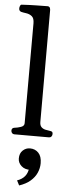

<svg xmlns="http://www.w3.org/2000/svg" viewBox="-67 -793 420 1119"><g transform="rotate(5 143.0 -233.5)"><path d="M35.6 0Q27.8 0 22.7 -6.1Q17.6 -12.2 17.6 -20Q17.6 -36.1 33.7 -38.1Q51.8 -40 71.3 -46.6Q90.8 -53.2 90.8 -69.3L91.3 -653.8Q91.3 -684.1 77.1 -695.3Q63 -706.5 44.4 -709Q25.9 -711.4 12.7 -714.8Q7.8 -717.3 4.4 -721.2Q1 -725.1 1 -734.4Q1 -740.2 3.9 -748Q6.8 -755.9 12.7 -756.3Q61.5 -759.3 103.5 -759.8Q145.5 -760.3 166.5 -760.7Q170.4 -760.7 175.3 -756.8Q180.2 -752.9 181.2 -741.2V-85.4Q181.2 -64.5 191.2 -54.9Q201.2 -45.4 215.1 -42.5Q229 -39.6 240.7 -38.1Q251 -37.1 254.6 -33.4Q258.3 -29.8 258.3 -21.5Q258.3 -12.7 253.2 -6.3Q248 0 239.3 0ZM134.8 73.7Q165 73.7 184.6 94.2Q204.1 114.7 204.1 154.8Q204.1 183.6 192.1 210.7Q180.2 237.8 155 259.5Q129.9 281.2 90.3 294.4L75.7 266.1Q104.5 256.3 120.8 236.6Q137.2 216.8 140.6 182.6L148.4 198.2Q115.2 199.7 95 181.4Q74.7 163.1 74.7 137.7Q74.7 107.4 92.8 90.6Q110.8 73.7 134.8 73.7Z"/></g></svg>

Font: Gelasio
Style: Regular
Weight: 400
Designer: Eben Sorkin
Foundry: Eben Sorkin
Version: Version 1.008